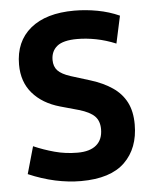

<svg xmlns="http://www.w3.org/2000/svg" viewBox="-49 -678 574 725"><g transform="rotate(-5 238.0 -315.5)"><path d="M229.4 6.2Q182.2 6.2 131.9 -4.6Q81.7 -15.5 30.7 -37.5L59.9 -140.7Q97.6 -124.3 138.7 -113.1Q179.8 -101.8 225.8 -101.8Q272.4 -101.8 296.8 -122.5Q321.3 -143.2 321.3 -182.5Q321.3 -213.8 303.5 -231.8Q285.7 -249.7 245 -261.7L174.5 -281.4Q108.7 -300.1 71.4 -343.3Q34 -386.4 34 -452.2Q34 -539.5 93 -588.4Q152 -637.2 259.4 -637.2Q302.8 -637.2 346.9 -629Q391.1 -620.8 429.8 -603.3L407.3 -499.4Q369.7 -515 332.4 -522.3Q295.2 -529.5 261.2 -529.5Q207.7 -529.5 184.6 -510.6Q161.6 -491.7 161.6 -458.6Q161.6 -433.6 175.8 -418.5Q190 -403.4 223.3 -392.5L298.3 -369.2Q346.1 -354.3 379.9 -331.2Q413.8 -308.2 431.7 -273.7Q449.5 -239.1 449.5 -189.4Q449.5 -99.2 395.4 -46.5Q341.3 6.2 229.4 6.2Z"/></g></svg>

Font: Anaheim
Style: Regular
Weight: 400
Designer: Vernon Adams
Foundry: Vernon Adams
Version: Version 2.001